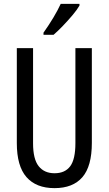

<svg xmlns="http://www.w3.org/2000/svg" viewBox="-20 -963 562 993"><path d="M455 -224Q455 -103 406 -46.5Q357 10 262 10Q167 10 117 -47Q67 -104 67 -223V-714H151V-222Q151 -140 180 -103.5Q209 -67 262 -67Q316 -67 343 -103Q370 -139 370 -223V-714H455ZM391 -934Q379 -913 355 -884.5Q331 -856 304.5 -828.5Q278 -801 257 -783H205V-794Q263 -876 294 -943H391Z"/></svg>

Font: Noto Sans Lao ExtraCondensed
Style: Regular
Weight: 400
Width: 2
Designer: Monotype Design Team
Foundry: Monotype Imaging Inc.
Version: Version 2.003; ttfautohint (v1.8.4.7-5d5b)